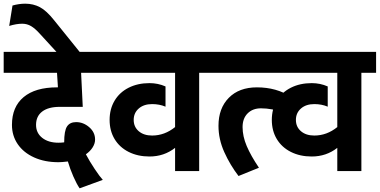

<svg xmlns="http://www.w3.org/2000/svg" viewBox="-30 -930 2065 1044"><path d="M35 -251Q35 -349 98.5 -402Q162 -455 280 -455H285L280 -534H-10V-648H541V-534H411L420 -349H295Q233 -349 199.5 -323.5Q166 -298 166 -251Q166 -207 199.5 -180.5Q233 -154 288 -154Q305 -154 319 -156Q319 -219 334.5 -242.5Q350 -266 384 -266Q423 -266 455 -238.5Q487 -211 487 -171Q487 -150 474 -129Q461 -108 437 -91Q457 -53 485 -11Q513 31 529 48L403 94Q387 71 369 30Q351 -11 339 -52Q307 -48 288 -48Q213 -48 155.5 -74Q98 -100 66.5 -146Q35 -192 35 -251Z M286 -638 187 -746Q161 -775 139 -788Q117 -801 91 -801Q59 -801 20 -789L38 -900Q74 -910 107 -910Q151 -910 187 -891Q223 -872 265 -819L411 -638Z M1133 -534H1053V0H922V-126Q862 -79 783 -79Q719 -79 669.5 -104Q620 -129 593 -174Q566 -219 566 -278Q566 -337 593 -382.5Q620 -428 669.5 -453Q719 -478 783 -478Q829 -478 870 -460V-350Q837 -364 797 -364Q752 -364 724.5 -340Q697 -316 697 -278Q697 -240 724.5 -216.5Q752 -193 797 -193Q865 -193 922 -239V-534H521V-648H1133Z M1423 -534H1113V-648H1423ZM1158 -246Q1158 -341 1214 -398Q1270 -455 1367 -455Q1474 -455 1553 -403L1512 -318Q1449 -341 1389 -341Q1344 -341 1316.5 -313.5Q1289 -286 1289 -239Q1289 -189 1311.5 -136Q1334 -83 1378 -18L1267 27Q1221 -33 1189.5 -103Q1158 -173 1158 -246Z M2015 -534H1935V0H1804V-126Q1744 -79 1665 -79Q1601 -79 1551.5 -104Q1502 -129 1475 -174Q1448 -219 1448 -278Q1448 -337 1475 -382.5Q1502 -428 1551.5 -453Q1601 -478 1665 -478Q1711 -478 1752 -460V-350Q1719 -364 1679 -364Q1634 -364 1606.5 -340Q1579 -316 1579 -278Q1579 -240 1606.5 -216.5Q1634 -193 1679 -193Q1747 -193 1804 -239V-534H1403V-648H2015Z"/></svg>

Font: Madhuban SemiBold
Style: Regular
Weight: 600
Designer: jaikishan Patel
Foundry: MagicType
Version: Version 1.000